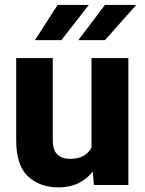

<svg xmlns="http://www.w3.org/2000/svg" viewBox="-20 -770 602 799"><path d="M370.6 0 366.2 -56.2Q341.8 -24.9 306.2 -7.6Q270.5 9.8 223.6 9.8Q145.5 9.8 96.4 -36.1Q47.4 -82 47.4 -186.5V-528.3H199.7V-185.5Q199.7 -145 219 -127Q238.3 -108.9 271 -108.9Q305.7 -108.9 327.4 -121.3Q349.1 -133.8 360.8 -155.8V-528.3H514.2V0ZM306.2 -603 416.5 -749.5H546.9L417 -603ZM125.5 -603 219.7 -749.5H349.6L235.4 -603Z"/></svg>

Font: Vazirmatn RD UI ExtraBold
Style: Regular
Weight: 800
Designer: Saber Rastikerdar
Foundry: Saber Rastikerdar
Version: Version 33.003